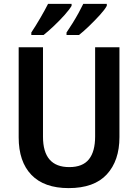

<svg xmlns="http://www.w3.org/2000/svg" viewBox="-20 -957 710 987"><path d="M594 -252Q594 -131 529 -60.5Q464 10 333 10Q207 10 141.5 -58Q76 -126 76 -251V-714H201V-254Q201 -98 336 -98Q405 -98 437 -138Q469 -178 469 -255V-714H594ZM529 -927Q519 -908 493.5 -880Q468 -852 438.5 -823.5Q409 -795 386 -777H322V-790Q337 -812 353.5 -838.5Q370 -865 384.5 -891.5Q399 -918 408 -937H529ZM348 -927Q337 -908 312 -880Q287 -852 257.5 -824Q228 -796 204 -777H141V-790Q163 -823 187.5 -865Q212 -907 227 -937H348Z"/></svg>

Font: Noto Sans Lao SemiCondensed SemiBold
Style: Regular
Weight: 600
Width: 4
Designer: Monotype Design Team
Foundry: Monotype Imaging Inc.
Version: Version 2.003; ttfautohint (v1.8.4.7-5d5b)